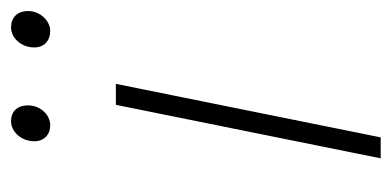

<svg xmlns="http://www.w3.org/2000/svg" viewBox="-201 -509 710 348"><g transform="rotate(-90 154.0 -335.0)"><path d="M41 0H79L176 -480H138ZM101 -599C120 -599 137 -617 137 -639C137 -659 126 -670 108 -670C90 -670 72 -652 72 -628C72 -610 84 -599 101 -599ZM272 -599C290 -599 308 -617 308 -639C308 -659 296 -670 278 -670C260 -670 242 -652 242 -628C242 -610 254 -599 272 -599Z"/></g></svg>

Font: Source Sans Pro Light
Style: Italic
Weight: 300
Italic angle: -11°
Designer: Paul D. Hunt
Foundry: Adobe Systems Incorporated
Version: Version 3.006;hotconv 1.0.111;makeotfexe 2.5.65597